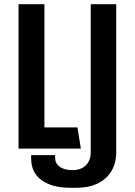

<svg xmlns="http://www.w3.org/2000/svg" viewBox="-20 -706 640 912"><path d="M314 186Q228 186 178 150Q128 114 128 47V31H242V44Q242 71 264 86.5Q286 102 325 102Q365 102 388 79Q411 56 411 16V-686H532V16Q532 70 508.5 108Q485 146 443 166Q401 186 343 186ZM68 0V-686H191V-101H348L364 0Z"/></svg>

Font: Chivo Mono Medium
Style: Regular
Weight: 500
Monospace: yes
Designer: Hector Gatti
Foundry: Omnibus-Type
Version: Version 1.008